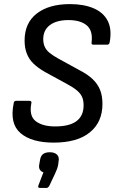

<svg xmlns="http://www.w3.org/2000/svg" viewBox="-20 -685 566 937"><path d="M242 11Q134 11 80 -35.5Q26 -82 47 -182Q48 -193 59 -193H123Q136 -193 133 -181Q121 -119 154.5 -93.5Q188 -68 249 -68Q319 -68 353.5 -94Q388 -120 388 -171Q388 -195 380.5 -212Q373 -229 355 -244Q337 -259 307 -275L199 -334Q166 -353 144 -374Q122 -395 111 -423Q100 -451 100 -487Q100 -573 159.5 -619Q219 -665 321 -665Q389 -665 437 -644.5Q485 -624 506 -582.5Q527 -541 515 -477Q512 -467 504 -467H435Q425 -467 427 -478Q434 -536 403 -561.5Q372 -587 314 -587Q256 -587 223.5 -562.5Q191 -538 191 -494Q191 -474 198 -457.5Q205 -441 221.5 -427.5Q238 -414 263 -400L367 -343Q408 -322 432.5 -298.5Q457 -275 468.5 -246Q480 -217 480 -178Q480 -89 418.5 -39Q357 11 242 11ZM174 232Q164 232 167 221L192 156Q165 147 172 115L175 98Q178 76 190 67Q202 58 223 58Q246 58 258 69.5Q270 81 266 102L264 118Q262 130 258 140.5Q254 151 248 164L221 221Q215 232 208 232Z"/></svg>

Font: Sofia Sans Semi Condensed Medium
Style: Italic
Weight: 500
Italic angle: -9°
Version: Version 4.100